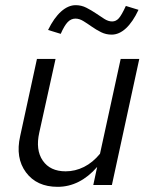

<svg xmlns="http://www.w3.org/2000/svg" viewBox="-20 -716 581 743"><path d="M52 0ZM195 -488 132 -203Q117 -136 145.5 -94.5Q174 -53 234 -53Q271 -53 305 -70Q339 -87 367 -121L447 -488H519L413 0H341L356 -70Q323 -32 284.5 -12.5Q246 7 203 7Q122 7 80.5 -49Q39 -105 58 -189L123 -488ZM215 -585 166 -600Q189 -647 216.5 -671.5Q244 -696 273 -696Q295 -696 314.5 -686Q334 -676 351 -664.5Q368 -653 383.5 -643Q399 -633 414 -633Q429 -633 440 -645.5Q451 -658 467 -693L516 -678Q494 -631 467.5 -606.5Q441 -582 412 -582Q390 -582 371 -591.5Q352 -601 335 -613Q318 -625 302.5 -634.5Q287 -644 272 -644Q255 -644 242 -630.5Q229 -617 215 -585Z"/></svg>

Font: Red Hat Text
Style: Italic
Weight: 400
Italic angle: -12°
Designer: Pentagram / MCKL
Foundry: Pentagram / MCKL
Version: Version 1.005; Red Hat Text Italic